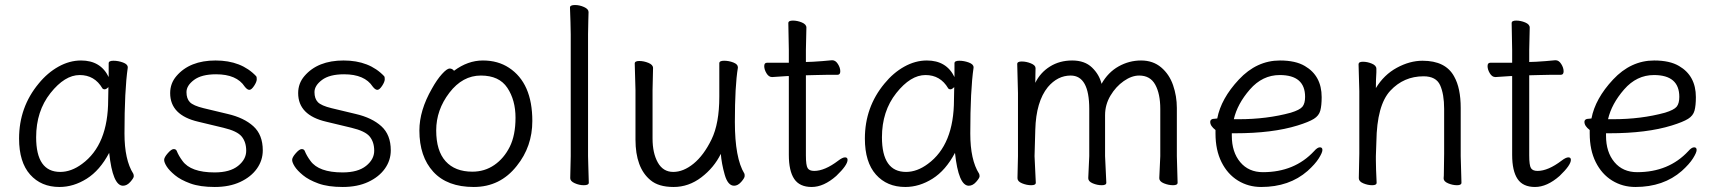

<svg xmlns="http://www.w3.org/2000/svg" viewBox="-20 -727 6835 765"><path d="M124 -180Q124 -42 220 -42Q264 -42 307 -74Q411 -150 411 -330Q411 -355 412 -380Q403 -371 397 -371Q391 -371 388 -375Q357 -428 297.5 -428Q238 -428 181 -356Q124 -284 124 -180ZM470 13Q429 13 415 -118Q378 -48 325.5 -15Q273 18 217 18Q144 18 100 -31.5Q56 -81 56 -175Q56 -300 134 -394Q169 -437 213 -461.5Q257 -486 303 -486Q381 -486 413 -420V-475Q413 -485 432 -485Q451 -485 470 -478Q489 -471 489 -459V-457Q476 -368 476 -195Q476 -90 511 -35Q513 -31 513 -24.5Q513 -18 499.5 -2.5Q486 13 470 13Z M770 -242Q658 -268 658 -356Q658 -395 683 -424Q736 -486 839 -486Q942 -486 1001 -423Q1003 -421 1003 -411Q1003 -401 992.5 -385Q982 -369 973.5 -369Q965 -369 955 -382Q923 -431 841 -431Q783 -431 753 -408.5Q723 -386 723 -360Q723 -334 736.5 -320Q750 -306 791 -296L887 -273Q952 -258 989.5 -224Q1027 -190 1027 -128Q1027 -88 1003.5 -55Q980 -22 937 -2Q894 18 835.5 18Q777 18 738.5 4Q700 -10 677 -29Q654 -48 644 -64Q634 -80 634 -90Q634 -100 648.5 -116.5Q663 -133 672 -133Q681 -133 684 -126Q692 -106 707 -86Q740 -40 835 -40Q896 -40 928.5 -66Q961 -92 961 -126.5Q961 -161 943 -183Q925 -205 870 -218Z M1280 -242Q1168 -268 1168 -356Q1168 -395 1193 -424Q1246 -486 1349 -486Q1452 -486 1511 -423Q1513 -421 1513 -411Q1513 -401 1502.5 -385Q1492 -369 1483.5 -369Q1475 -369 1465 -382Q1433 -431 1351 -431Q1293 -431 1263 -408.5Q1233 -386 1233 -360Q1233 -334 1246.5 -320Q1260 -306 1301 -296L1397 -273Q1462 -258 1499.5 -224Q1537 -190 1537 -128Q1537 -88 1513.5 -55Q1490 -22 1447 -2Q1404 18 1345.5 18Q1287 18 1248.5 4Q1210 -10 1187 -29Q1164 -48 1154 -64Q1144 -80 1144 -90Q1144 -100 1158.5 -116.5Q1173 -133 1182 -133Q1191 -133 1194 -126Q1202 -106 1217 -86Q1250 -40 1345 -40Q1406 -40 1438.5 -66Q1471 -92 1471 -126.5Q1471 -161 1453 -183Q1435 -205 1380 -218Z M1862 -43Q1911 -43 1949.5 -69.5Q1988 -96 2011 -142Q2034 -188 2034 -258Q2034 -328 2001.5 -377Q1969 -426 1896 -426Q1823 -426 1770.5 -357.5Q1718 -289 1718 -207.5Q1718 -126 1755.5 -84.5Q1793 -43 1862 -43ZM1789 -445Q1844 -486 1904 -486Q1964 -486 2008 -457Q2101 -396 2101 -245Q2101 -143 2039 -66Q1973 18 1867.5 18Q1762 18 1706.5 -42.5Q1651 -103 1651 -207Q1651 -287 1701 -374Q1721 -410 1741 -432Q1761 -454 1771.5 -454Q1782 -454 1789 -445Z M2253 -639 2251 -697Q2251 -707 2271 -707Q2289 -707 2307 -699Q2325 -691 2325 -679Q2325 -658 2324 -643L2323 -590V-105L2324 -67L2326 1Q2326 11 2306 11Q2288 11 2270 3Q2252 -5 2252 -17L2254 -105V-590Z M2582 -456 2580 -368V-175Q2580 -117 2601 -79.5Q2622 -42 2662.5 -42Q2703 -42 2743.5 -75Q2784 -108 2815 -171.5Q2846 -235 2846 -342V-475Q2846 -485 2865 -485Q2884 -485 2902 -478Q2920 -471 2920 -459V-457Q2908 -385 2908 -241Q2908 -97 2946 -35Q2947 -33 2947 -25.5Q2947 -18 2933.5 -2.5Q2920 13 2905 13Q2880 13 2867.5 -31Q2855 -75 2852 -114Q2825 -59 2774.5 -20.5Q2724 18 2664 18Q2604 18 2572 -9Q2512 -58 2512 -171V-368L2509 -474Q2509 -484 2527 -484Q2545 -484 2563.5 -476.5Q2582 -469 2582 -456Z M3193 -617 3191 -528V-480L3219 -481Q3255 -483 3295 -487H3296Q3309 -487 3318.5 -472Q3328 -457 3328 -443Q3328 -429 3317 -429H3278Q3250 -429 3230 -428L3191 -427V-108Q3191 -68 3198 -57Q3205 -46 3224 -46Q3266 -46 3320 -87Q3337 -100 3347 -100Q3357 -100 3357 -90Q3357 -69 3312 -26Q3262 18 3214 18Q3166 18 3144.5 -14Q3123 -46 3123 -110V-424H3118Q3117 -424 3057 -420H3056Q3043 -420 3034 -435Q3025 -450 3025 -463.5Q3025 -477 3036 -477H3123V-528L3121 -635Q3121 -645 3139 -645Q3157 -645 3175 -637.5Q3193 -630 3193 -617Z M3494 -180Q3494 -42 3590 -42Q3634 -42 3677 -74Q3781 -150 3781 -330Q3781 -355 3782 -380Q3773 -371 3767 -371Q3761 -371 3758 -375Q3727 -428 3667.5 -428Q3608 -428 3551 -356Q3494 -284 3494 -180ZM3840 13Q3799 13 3785 -118Q3748 -48 3695.5 -15Q3643 18 3587 18Q3514 18 3470 -31.5Q3426 -81 3426 -175Q3426 -300 3504 -394Q3539 -437 3583 -461.5Q3627 -486 3673 -486Q3751 -486 3783 -420V-475Q3783 -485 3802 -485Q3821 -485 3840 -478Q3859 -471 3859 -459V-457Q3846 -368 3846 -195Q3846 -90 3881 -35Q3883 -31 3883 -24.5Q3883 -18 3869.5 -2.5Q3856 13 3840 13Z M4599 -17 4603 -105V-293Q4603 -353 4583 -389.5Q4563 -426 4519 -426Q4489 -426 4457.5 -404Q4426 -382 4404.5 -346Q4383 -310 4383 -268V-105L4388 1Q4388 11 4370 11Q4352 11 4334 3.5Q4316 -4 4316 -17L4320 -105V-293Q4320 -426 4246 -426Q4194 -426 4155 -380Q4108 -322 4105 -210Q4103 -156 4102 -105L4107 1Q4107 11 4089 11Q4071 11 4052.5 3.5Q4034 -4 4034 -17L4036 -105V-356L4033 -472Q4033 -482 4051 -482Q4069 -482 4087.5 -474.5Q4106 -467 4106 -455.5Q4106 -444 4105.5 -430.5Q4105 -417 4105 -397Q4125 -438 4163.5 -462Q4202 -486 4252 -486Q4302 -486 4331 -458Q4360 -430 4369 -393Q4395 -439 4437 -462.5Q4479 -486 4526.5 -486Q4574 -486 4606.5 -458.5Q4639 -431 4654 -387.5Q4669 -344 4669 -297V-105L4672 1Q4672 11 4654 11Q4636 11 4617.5 3.5Q4599 -4 4599 -17Z M4916 -252Q5028 -252 5123 -278Q5159 -289 5169.5 -302Q5180 -315 5180 -341Q5180 -428 5079 -428Q5010 -428 4960 -370.5Q4910 -313 4896 -252ZM4821 -254 4830 -255Q4845 -334 4916 -410Q4987 -486 5080 -486Q5142 -486 5179 -464Q5246 -425 5246 -340Q5246 -306 5240.5 -286Q5235 -266 5215 -253.5Q5195 -241 5150 -227Q5050 -196 4901 -196H4888V-186Q4888 -121 4921.5 -81Q4955 -41 5012 -41Q5138 -41 5216 -125Q5229 -140 5239 -140Q5249 -140 5249 -129.5Q5249 -119 5234.5 -96Q5220 -73 5190 -46Q5117 18 5005 18Q4954 18 4912.5 -7.5Q4871 -33 4847 -81Q4823 -129 4823 -195V-209Q4802 -225 4802 -241Q4802 -254 4821 -254Z M5800 -105 5803 1Q5803 11 5785.5 11Q5768 11 5750 3.5Q5732 -4 5732 -16V-17Q5733 -25 5733 -44L5734 -115V-293Q5734 -352 5718 -387.5Q5702 -423 5652 -423Q5573 -423 5519.5 -365.5Q5466 -308 5464 -162Q5463 -129 5462 -105V-89Q5462 -59 5465 1Q5465 11 5447.5 11Q5430 11 5412 3.5Q5394 -4 5394 -17L5396 -115V-364L5393 -471Q5393 -481 5410.5 -481Q5428 -481 5446 -473.5Q5464 -466 5464 -453V-439Q5462 -411 5462 -376Q5494 -429 5545.5 -457Q5597 -485 5648 -485Q5740 -485 5774 -422Q5800 -376 5800 -297Z M6075 -617 6073 -528V-480L6101 -481Q6137 -483 6177 -487H6178Q6191 -487 6200.5 -472Q6210 -457 6210 -443Q6210 -429 6199 -429H6160Q6132 -429 6112 -428L6073 -427V-108Q6073 -68 6080 -57Q6087 -46 6106 -46Q6148 -46 6202 -87Q6219 -100 6229 -100Q6239 -100 6239 -90Q6239 -69 6194 -26Q6144 18 6096 18Q6048 18 6026.5 -14Q6005 -46 6005 -110V-424H6000Q5999 -424 5939 -420H5938Q5925 -420 5916 -435Q5907 -450 5907 -463.5Q5907 -477 5918 -477H6005V-528L6003 -635Q6003 -645 6021 -645Q6039 -645 6057 -637.5Q6075 -630 6075 -617Z M6407 -252Q6519 -252 6614 -278Q6650 -289 6660.5 -302Q6671 -315 6671 -341Q6671 -428 6570 -428Q6501 -428 6451 -370.5Q6401 -313 6387 -252ZM6312 -254 6321 -255Q6336 -334 6407 -410Q6478 -486 6571 -486Q6633 -486 6670 -464Q6737 -425 6737 -340Q6737 -306 6731.5 -286Q6726 -266 6706 -253.5Q6686 -241 6641 -227Q6541 -196 6392 -196H6379V-186Q6379 -121 6412.5 -81Q6446 -41 6503 -41Q6629 -41 6707 -125Q6720 -140 6730 -140Q6740 -140 6740 -129.5Q6740 -119 6725.5 -96Q6711 -73 6681 -46Q6608 18 6496 18Q6445 18 6403.5 -7.5Q6362 -33 6338 -81Q6314 -129 6314 -195V-209Q6293 -225 6293 -241Q6293 -254 6312 -254Z"/></svg>

Font: ToneOZ-Pinyin-WenKai-Regular
Style: Regular
Weight: 400
Designer: Fontworks Inc.
Foundry: ToneOZ
Version: Version 0.240331